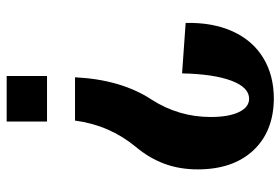

<svg xmlns="http://www.w3.org/2000/svg" viewBox="-156 -676 861 590"><g transform="rotate(-90 275.0 -380.5)"><path d="M337 -667H197V-791H337ZM264 -345Q211 -262 211 -164Q211 -109 226 -77.5Q241 -46 267 -46Q302 -46 322.5 -100.5Q343 -155 345 -252L500 -241Q502 -158 474 -96.5Q446 -35 392.5 -2.5Q339 30 267 30Q166 29 108 -33.5Q50 -96 50 -204Q50 -259 67 -305.5Q84 -352 119 -394Q186 -475 200 -581H333Q326 -439 264 -345Z"/></g></svg>

Font: Otomanopee
Style: Regular
Weight: 400
Designer: Das Ende der Wildnis
Foundry: Gutenberg Labo
Version: Version 3.000